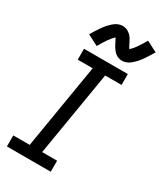

<svg xmlns="http://www.w3.org/2000/svg" viewBox="-236 -1057 976 1146"><g transform="rotate(30 252.0 -484.5)"><path d="M16 0H318V-76H215L312 -660H425V-735H123V-660H226L129 -76H16ZM354 -786Q367 -786 380 -790.5Q393 -795 403.5 -802.5Q414 -810 424.5 -820Q435 -830 441.5 -837.5Q448 -845 455.5 -855Q463 -865 470.5 -876.5Q478 -888 486.5 -901.5Q495 -915 504 -930L430 -968Q408 -930 392 -907Q376 -884 358 -868Q353 -875 347.5 -886Q342 -897 338 -905.5Q334 -914 328 -924Q322 -934 315 -941.5Q308 -949 298.5 -955.5Q289 -962 278 -965.5Q267 -969 256 -969Q243 -969 230 -964.5Q217 -960 206.5 -952.5Q196 -945 185.5 -935Q175 -925 168.5 -917.5Q162 -910 154.5 -900Q147 -890 139.5 -878.5Q132 -867 123.5 -854Q115 -841 106 -825L180 -787Q202 -825 218.5 -848.5Q235 -872 252 -888Q256 -881 262 -869.5Q268 -858 272 -849.5Q276 -841 282.5 -831.5Q289 -822 295.5 -814Q302 -806 311.5 -799.5Q321 -793 332 -789.5Q343 -786 354 -786Z"/></g></svg>

Font: Iosevka Sparkle Oblique
Style: Regular
Weight: 400
Italic angle: -9°
Designer: Belleve Invis
Foundry: Belleve Invis
Version: Version 4.5.0; ttfautohint (v1.8.3)